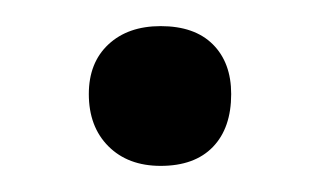

<svg xmlns="http://www.w3.org/2000/svg" viewBox="-20 -116 244 147"><path d="M48 -44Q48 -68 63 -82Q78 -96 103 -96Q129 -96 143 -82Q157 -68 157 -44Q157 -18 143 -3.5Q129 11 103 11Q78 11 63 -4Q48 -19 48 -44Z"/></svg>

Font: Cormorant Upright SemiBold
Style: Regular
Weight: 600
Designer: Christian Thalmann (Catharsis Fonts)
Foundry: Catharsis Fonts
Version: Version 3.302